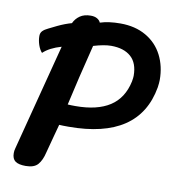

<svg xmlns="http://www.w3.org/2000/svg" viewBox="-78 -746 764 829"><g transform="rotate(10 303.5 -331.0)"><path d="M82 -588Q87 -591 118.5 -606Q150 -621 179 -629Q188 -649 206.5 -662Q225 -675 254 -675Q271 -675 282 -668.5Q293 -662 297 -652Q334 -664 386 -664Q451 -664 498.5 -636.5Q546 -609 570.5 -561Q595 -513 595 -453Q595 -441 592 -420Q551 -186 242 -186Q214 -186 201 -187L188 -139Q167 -62 167 -60Q159 -25 142.5 -6Q126 13 89 13Q58 13 43.5 2.5Q29 -8 29 -33Q29 -44 32 -54L153 -521Q101 -506 74 -480Q63 -492 56.5 -511.5Q50 -531 50 -550Q50 -564 58.5 -572.5Q67 -581 82 -588ZM256 -279Q351 -279 406.5 -315Q462 -351 478 -426Q481 -443 481 -451Q481 -507 450 -534.5Q419 -562 363 -562Q333 -562 286 -548Q247 -393 222 -280Q234 -279 256 -279Z"/></g></svg>

Font: Sriracha
Style: Regular
Weight: 400
Designer: Suppakit Chalermlarp
Version: Version 1.002g